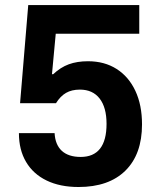

<svg xmlns="http://www.w3.org/2000/svg" viewBox="-20 -729 631 754"><path d="M90.9 -709.1 58.8 -323.6H199.8Q216.9 -351.3 239.3 -364.2Q261.6 -377.1 293.7 -377.1Q344 -377.1 371.2 -342.1Q398.4 -307.2 398.4 -242.5Q398.4 -177.8 372.9 -145.2Q347.3 -112.7 296.9 -112.7Q248.9 -112.7 222.8 -136.6Q196.8 -160.6 194.4 -206.2H54.3Q54.3 -140.5 82.4 -93.1Q110.4 -45.6 163.1 -20.1Q215.7 5.4 288.4 5.4Q407.3 5.4 472.5 -58.9Q537.7 -123.2 537.7 -240.4Q537.7 -316.6 511.6 -372.2Q485.5 -427.9 437.9 -458.2Q390.3 -488.5 325.6 -488.5Q282.8 -488.5 250.1 -476.5Q217.4 -464.5 188.9 -437.5H184.1L198.9 -596.4H526.9V-709.1Z"/></svg>

Font: Estedad VF
Style: Regular
Weight: 100
Designer: Amin Abedi
Version: Version 7.3